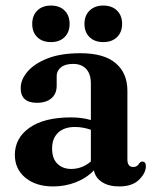

<svg xmlns="http://www.w3.org/2000/svg" viewBox="-20 -660 556 691"><path d="M33.5 -102.5Q33.5 -163.5 86.5 -200.5Q139.5 -237.5 235.5 -237.5Q275 -237.5 307 -228V-359.5Q307 -393.5 290.2 -411.8Q273.5 -430 243 -430Q214.5 -430 199.2 -417.5Q184 -405 184 -387V-351.5Q184 -322.5 165 -306.2Q146 -290 113 -290Q54.5 -290 54.5 -343Q54.5 -373.5 79 -402.2Q103.5 -431 151.2 -449.8Q199 -468.5 269.5 -468.5Q354.5 -468.5 396.5 -432.5Q438.5 -396.5 438.5 -333.5V-86Q438.5 -59 460 -59Q474 -59 481.5 -72.5Q486.5 -78.5 492 -78.5Q505 -78.5 505 -61.5Q505 -37.5 480.5 -13.2Q456 11 409 11Q371 11 347 -4.8Q323 -20.5 318 -47Q291.5 -19 252.8 -4Q214 11 171.5 11Q109.5 11 71.5 -20.2Q33.5 -51.5 33.5 -102.5ZM167.5 -125.5Q167.5 -89.5 186.5 -70.8Q205.5 -52 236 -52Q276 -52 307 -79V-193Q294 -197.5 279.8 -200.2Q265.5 -203 249.5 -203Q211 -203 189.2 -182.5Q167.5 -162 167.5 -125.5ZM163.5 -508.5Q132.5 -508.5 114.2 -526.2Q96 -544 96 -574Q96 -604 114.2 -622Q132.5 -640 163.5 -640Q194.5 -640 212.5 -622Q230.5 -604 230.5 -574Q230.5 -544.5 212.5 -526.5Q194.5 -508.5 163.5 -508.5ZM351.5 -508.5Q321 -508.5 302.5 -526.2Q284 -544 284 -574Q284 -604 302.5 -622Q321 -640 351.5 -640Q383 -640 401.2 -622Q419.5 -604 419.5 -574Q419.5 -544.5 401.2 -526.5Q383 -508.5 351.5 -508.5Z"/></svg>

Font: Fraunces 72pt S050 SemiBold
Style: Regular
Weight: 600
Version: Version 1.000; ttfautohint (v1.8.3)